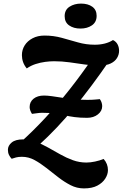

<svg xmlns="http://www.w3.org/2000/svg" viewBox="-20 -897 683 1069"><path d="M194 -87 89 -100Q163 -166 232.5 -241Q302 -316 367.5 -399Q433 -482 493 -570L589 -559Q490 -415 394.5 -298.5Q299 -182 194 -87ZM447 152Q408 152 373 134Q338 116 304.5 90Q271 64 238 38Q205 12 172 -6Q139 -24 102 -24Q83 -24 69.5 -20.5Q56 -17 45 -13Q36 -22 30 -34.5Q24 -47 24 -63Q24 -86 45 -103.5Q66 -121 109 -121Q145 -121 179 -108Q213 -95 247 -76Q281 -57 315.5 -37.5Q350 -18 386 -5Q422 8 461 8Q483 8 509 2.5Q535 -3 557 -12Q581 15 581 50Q581 74 566 97.5Q551 121 522 136.5Q493 152 447 152ZM465 -241Q426 -241 396 -245Q366 -249 339 -255Q312 -261 282.5 -265Q253 -269 215 -269Q203 -269 188.5 -267Q174 -265 158 -263Q145 -284 145 -301Q145 -330 167 -347.5Q189 -365 225 -365Q243 -365 268.5 -361.5Q294 -358 325.5 -353Q357 -348 392.5 -344.5Q428 -341 467 -341Q491 -341 507.5 -342.5Q524 -344 536 -345Q543 -335 546 -325Q549 -315 549 -306Q549 -279 525 -260Q501 -241 465 -241ZM129 -516Q115 -533 108.5 -551.5Q102 -570 102 -590Q102 -620 117.5 -644.5Q133 -669 161.5 -684Q190 -699 228 -699Q278 -699 323.5 -686.5Q369 -674 414 -661Q459 -648 508 -648Q537 -648 563 -654.5Q589 -661 609 -674Q626 -666 634.5 -650Q643 -634 643 -614Q643 -593 631.5 -574Q620 -555 596 -543.5Q572 -532 534 -532Q493 -532 451.5 -538Q410 -544 367.5 -550Q325 -556 281 -556Q258 -556 231.5 -552.5Q205 -549 178.5 -540.5Q152 -532 129 -516ZM428 -738Q390 -738 365 -755.5Q340 -773 340 -807Q340 -842 367 -859.5Q394 -877 431 -877Q470 -877 494 -859.5Q518 -842 518 -809Q518 -774 492 -756Q466 -738 428 -738Z"/></svg>

Font: Sansita Swashed Light SemiBold
Style: Regular
Weight: 600
Version: Version 1.003